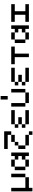

<svg xmlns="http://www.w3.org/2000/svg" viewBox="2480 -3409 1040 6040"><g transform="rotate(-90 3000.0 -389.0)"><path d="M555.6 -111.1H444.4V-555.6H555.6ZM111.1 0V111.1H0V-555.6H111.1V-111.1H444.4V0Z M777.8 -111.1H666.7V-444.4H777.8ZM1111.1 -333.3H1000V-444.4H1111.1V-555.6H1222.2V0H1111.1V-111.1H1000V-222.2H1111.1ZM1000 0H777.8V-111.1H1000ZM1000 -444.4H777.8V-555.6H1000Z M1777.8 -444.4H1555.6V-555.6H1777.8ZM1444.4 -111.1H1333.3V-333.3H1444.4ZM1777.8 0H1444.4V-111.1H1777.8ZM1888.9 111.1H1777.8V0H1888.9ZM1777.8 -666.7H1333.3V-777.8H1888.9V-555.6H1777.8ZM1555.6 -333.3H1444.4V-444.4H1555.6Z M2111.1 -444.4V-555.6H2555.6V-444.4ZM2111.1 0V-111.1H2555.6V0ZM2111.1 -222.2V-333.3H2333.3V-222.2ZM2000 -333.3V-444.4H2111.1V-333.3ZM2000 -111.1V-222.2H2111.1V-111.1Z M2777.8 -111.1H2666.7V-555.6H2777.8ZM3222.2 -111.1H3111.1V-555.6H3222.2ZM3111.1 0H2777.8V-111.1H3111.1ZM3000 -666.7H2888.9V-888.9H3000Z M3444.4 -444.4V-555.6H3888.9V-444.4ZM3444.4 0V-111.1H3888.9V0ZM3444.4 -222.2V-333.3H3666.7V-222.2ZM3333.3 -333.3V-444.4H3444.4V-333.3ZM3333.3 -111.1V-222.2H3444.4V-111.1Z M4555.6 -555.6V-444.4H4333.3V0H4222.2V-444.4H4000V-555.6Z M4777.8 -111.1H4666.7V-444.4H4777.8ZM5111.1 -333.3H5000V-444.4H5111.1V-555.6H5222.2V0H5111.1V-111.1H5000V-222.2H5111.1ZM5000 0H4777.8V-111.1H5000ZM5000 -444.4H4777.8V-555.6H5000Z M5555.6 -444.4H5333.3V-555.6H5888.9V-444.4H5666.7V-111.1H5888.9V0H5333.3V-111.1H5555.6Z"/></g></svg>

Font: Pixeloid Mono
Style: Regular
Weight: 400
Monospace: yes
Designer: GGBotNet
Foundry: GGBotNet
Version: 0.5